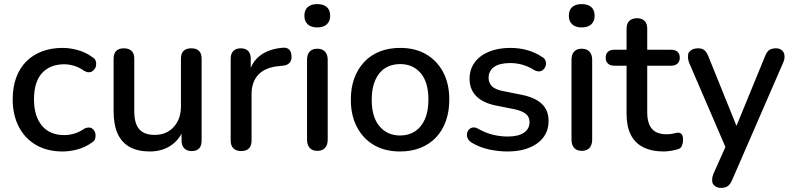

<svg xmlns="http://www.w3.org/2000/svg" viewBox="-20 -731 3876 938"><path d="M286 9Q211 9 156.5 -22.5Q102 -54 72 -111.5Q42 -169 42 -247Q42 -305 59 -351.5Q76 -398 107.5 -430Q139 -462 184.5 -479.5Q230 -497 286 -497Q321 -497 359.5 -486.5Q398 -476 431 -452Q444 -444 447 -435Q450 -426 450 -419Q450 -414 448 -405.5Q446 -397 437.5 -388.5Q429 -380 422 -379Q415 -378 413 -378Q403 -378 391 -385Q367 -402 342 -409.5Q317 -417 294 -417Q258 -417 230.5 -405.5Q203 -394 184 -372.5Q165 -351 155.5 -319Q146 -287 146 -246Q146 -164 184.5 -117.5Q223 -71 294 -71Q317 -71 342 -78Q367 -85 391 -102Q402 -108 412 -108Q415 -108 422 -107Q429 -106 436.5 -97.5Q444 -89 445.5 -81Q447 -73 447 -69Q447 -61 444 -51.5Q441 -42 428 -34Q396 -11 358.5 -1Q321 9 286 9Z M712 9Q653 9 613.5 -13Q574 -35 554.5 -78.5Q535 -122 535 -188V-444Q535 -470 548 -482.5Q561 -495 585 -495Q609 -495 622.5 -482.5Q636 -470 636 -444V-187Q636 -128 660 -100Q684 -72 736 -72Q793 -72 828.5 -110.5Q864 -149 864 -212V-444Q864 -470 877 -482.5Q890 -495 915 -495Q939 -495 952 -482.5Q965 -470 965 -444V-44Q965 7 916 7Q893 7 880 -6.5Q867 -20 867 -44V-129L880 -107Q860 -51 816 -21Q772 9 712 9Z M1158 7Q1133 7 1120 -6.5Q1107 -20 1107 -44V-444Q1107 -469 1120 -482Q1133 -495 1156 -495Q1180 -495 1192.5 -482Q1205 -469 1205 -444V-371H1195Q1211 -431 1254 -462Q1297 -493 1364 -498Q1382 -499 1392.5 -489Q1403 -479 1404 -458Q1406 -437 1395 -424.5Q1384 -412 1361 -410L1342 -408Q1277 -402 1243 -367Q1209 -332 1209 -271V-44Q1209 -20 1196.5 -6.5Q1184 7 1158 7Z M1530 6Q1506 6 1493 -8.5Q1480 -23 1480 -49V-439Q1480 -465 1493 -479Q1506 -493 1530 -493Q1554 -493 1567.5 -479Q1581 -465 1581 -439V-49Q1581 -23 1568 -8.5Q1555 6 1530 6ZM1530 -597Q1500 -597 1483.5 -612Q1467 -627 1467 -654Q1467 -682 1483.5 -696.5Q1500 -711 1530 -711Q1560 -711 1576.5 -696.5Q1593 -682 1593 -654Q1593 -627 1576.5 -612Q1560 -597 1530 -597Z M1935 9Q1861 9 1807.5 -22Q1754 -53 1724 -110Q1694 -167 1694 -244Q1694 -303 1711 -349Q1728 -395 1759.5 -428.5Q1791 -462 1835.5 -479.5Q1880 -497 1935 -497Q2008 -497 2061.5 -466Q2115 -435 2145 -378.5Q2175 -322 2175 -244Q2175 -186 2158 -139Q2141 -92 2109.5 -59Q2078 -26 2033.5 -8.5Q1989 9 1935 9ZM1935 -69Q1976 -69 2007 -89Q2038 -109 2055.5 -148Q2073 -187 2073 -244Q2073 -330 2035 -374Q1997 -418 1935 -418Q1893 -418 1862 -398.5Q1831 -379 1813.5 -340Q1796 -301 1796 -244Q1796 -159 1834 -114Q1872 -69 1935 -69Z M2459 9Q2415 9 2368.5 -1Q2322 -11 2283 -35Q2270 -44 2265 -55Q2260 -66 2261.5 -77.5Q2263 -89 2270.5 -97.5Q2278 -106 2289.5 -108Q2301 -110 2314 -103Q2353 -81 2389 -72.5Q2425 -64 2460 -64Q2513 -64 2540 -83Q2567 -102 2567 -134Q2567 -160 2549 -174.5Q2531 -189 2495 -197L2400 -216Q2338 -229 2306 -262Q2274 -295 2274 -346Q2274 -392 2299 -426Q2324 -460 2369 -478.5Q2414 -497 2473 -497Q2517 -497 2556 -486Q2595 -475 2628 -453Q2641 -446 2645 -434.5Q2649 -423 2646.5 -412Q2644 -401 2636 -392.5Q2628 -384 2616.5 -382.5Q2605 -381 2591 -388Q2561 -407 2531.5 -415Q2502 -423 2473 -423Q2420 -423 2393.5 -403.5Q2367 -384 2367 -351Q2367 -326 2383 -310Q2399 -294 2433 -287L2528 -268Q2593 -255 2626.5 -224Q2660 -193 2660 -140Q2660 -71 2605 -31Q2550 9 2459 9Z M2822 6Q2798 6 2785 -8.5Q2772 -23 2772 -49V-439Q2772 -465 2785 -479Q2798 -493 2822 -493Q2846 -493 2859.5 -479Q2873 -465 2873 -439V-49Q2873 -23 2860 -8.5Q2847 6 2822 6ZM2822 -597Q2792 -597 2775.5 -612Q2759 -627 2759 -654Q2759 -682 2775.5 -696.5Q2792 -711 2822 -711Q2852 -711 2868.5 -696.5Q2885 -682 2885 -654Q2885 -627 2868.5 -612Q2852 -597 2822 -597Z M3223 9Q3163 9 3122 -12Q3081 -33 3061 -74Q3041 -115 3041 -174V-410H2981Q2961 -410 2950 -420.5Q2939 -431 2939 -449Q2939 -468 2950 -478Q2961 -488 2981 -488H3041V-591Q3041 -616 3054.5 -629Q3068 -642 3092 -642Q3116 -642 3129 -629Q3142 -616 3142 -591V-488H3259Q3279 -488 3290 -478Q3301 -468 3301 -449Q3301 -431 3290 -420.5Q3279 -410 3259 -410H3142V-182Q3142 -129 3164.5 -102Q3187 -75 3238 -75Q3256 -75 3269.5 -78.5Q3283 -82 3292 -83Q3303 -83 3310 -75.5Q3317 -68 3317 -47Q3317 -32 3311.5 -19Q3306 -6 3292 -2Q3280 2 3259.5 5.5Q3239 9 3223 9Z M3502 187Q3484 187 3472.5 177.5Q3461 168 3460 159Q3459 150 3459 147Q3459 134 3465 119L3524 -13L3346 -426Q3341 -440 3341 -453Q3341 -456 3342 -466Q3343 -476 3356 -485.5Q3369 -495 3391 -495Q3410 -495 3421 -486Q3432 -477 3441 -455L3578 -116L3717 -455Q3726 -478 3738 -486.5Q3750 -495 3771 -495Q3789 -495 3799.5 -485.5Q3810 -476 3811.5 -466.5Q3813 -457 3813 -453Q3813 -441 3807 -427L3557 148Q3547 171 3534.5 179Q3522 187 3502 187Z"/></svg>

Font: Nunito SemiBold
Style: Regular
Weight: 600
Designer: Vernon Adams
Foundry: Vernon Adams
Version: Version 3.602